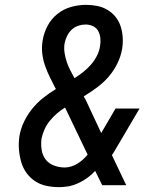

<svg xmlns="http://www.w3.org/2000/svg" viewBox="-20 -763 640 791"><path d="M224 8Q196 8 170.5 2.5Q145 -3 124 -17Q103 -31 88.5 -51.5Q74 -72 67 -97Q60 -122 58 -148.5Q56 -175 60 -202Q65 -232 78.5 -260.5Q92 -289 112 -314Q132 -339 157 -359Q182 -379 210 -396V-397Q209 -397 210 -398L208 -400Q197 -422 185.5 -445Q174 -468 165.5 -492.5Q157 -517 154 -543.5Q151 -570 156 -598Q161 -628 176 -656.5Q191 -685 216.5 -705.5Q242 -726 273 -734.5Q304 -743 334 -743Q358 -743 380.5 -738.5Q403 -734 422.5 -722.5Q442 -711 456 -693.5Q470 -676 477 -654.5Q484 -633 485.5 -609Q487 -585 483 -561Q478 -531 463.5 -501.5Q449 -472 428 -447.5Q407 -423 380 -403Q353 -383 325 -366Q326 -364 327.5 -361Q329 -358 331 -356L397 -215L456 -316H555L462 -158Q456 -149 451.5 -140.5Q447 -132 441 -124L500 0H401L377 -49L372 -59Q351 -36 323.5 -19.5Q296 -3 266 4L252 6Q245 7 237.5 7.5Q230 8 224 8ZM287 -441Q306 -453 323 -466.5Q340 -480 354.5 -496.5Q369 -513 379 -532.5Q389 -552 392 -572Q395 -589 393.5 -605Q392 -621 385 -634.5Q378 -648 363.5 -655Q349 -662 333 -662Q318 -662 302.5 -657Q287 -652 275 -640.5Q263 -629 256 -614Q249 -599 246 -584Q243 -564 246 -545Q249 -526 255 -508Q261 -490 269.5 -473.5Q278 -457 287 -441ZM247 -73Q260 -73 273 -77Q286 -81 298.5 -88.5Q311 -96 321.5 -105.5Q332 -115 341 -126L248 -320Q230 -309 214 -295Q198 -281 185 -265Q172 -249 163.5 -230Q155 -211 151 -192Q148 -169 151.5 -146Q155 -123 168 -106Q181 -89 202.5 -81Q224 -73 247 -73Z"/></svg>

Font: Iosevka HT Medium Extended
Style: Italic
Weight: 500
Width: 7
Italic angle: -9°
Monospace: yes
Designer: Belleve Invis
Foundry: Belleve Invis
Version: Version 32.3.0; ttfautohint (v1.8.4)